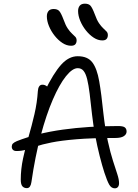

<svg xmlns="http://www.w3.org/2000/svg" viewBox="-20 -1016 753 1045"><path d="M605 9Q586 9 574.5 -11Q563 -31 548 -77Q536 -114 522.5 -167Q509 -220 498 -279Q487 -338 481 -392Q474 -458 468 -506Q462 -554 454.5 -584.5Q447 -615 435 -630Q423 -645 403 -645Q374 -645 338.5 -600.5Q303 -556 267.5 -474Q232 -392 201.5 -278Q171 -164 151 -25Q149 -10 143 -1Q137 8 126 8Q111 8 102 -2Q93 -12 93 -39Q93 -95 105.5 -153.5Q118 -212 135.5 -272Q153 -332 167.5 -394.5Q182 -457 186 -520Q187 -536 193 -545.5Q199 -555 211 -555Q223 -555 233.5 -547.5Q244 -540 252 -526L223 -519Q271 -617 312.5 -663.5Q354 -710 403 -710Q457 -710 482.5 -676.5Q508 -643 520 -574Q532 -505 543 -397Q553 -310 567 -247Q581 -184 595 -140.5Q609 -97 618.5 -68Q628 -39 628 -19Q628 -6 622 1.5Q616 9 605 9ZM70 -194Q57 -194 50.5 -200.5Q44 -207 44 -218Q44 -228 50 -234.5Q56 -241 72 -248Q181 -291 322 -310.5Q463 -330 623 -330Q650 -330 659.5 -322.5Q669 -315 669 -300Q669 -285 654 -275Q639 -265 607 -265Q479 -265 395.5 -258Q312 -251 260 -240.5Q208 -230 176 -219Q144 -208 120.5 -201Q97 -194 70 -194ZM537 -796Q513 -796 490 -811Q467 -826 447.5 -850.5Q428 -875 416.5 -903Q405 -931 405 -956Q405 -974 414 -985Q423 -996 442 -996Q462 -996 472 -985.5Q482 -975 496 -938Q507 -907 519 -889.5Q531 -872 542 -862Q553 -852 560 -844.5Q567 -837 567 -825Q567 -812 560 -804Q553 -796 537 -796ZM367 -767Q343 -767 320 -782Q297 -797 277.5 -821.5Q258 -846 246.5 -874Q235 -902 235 -927Q235 -945 244 -956Q253 -967 272 -967Q292 -967 302 -956.5Q312 -946 326 -909Q337 -878 349 -860.5Q361 -843 372 -833Q383 -823 390 -815.5Q397 -808 397 -796Q397 -783 390 -775Q383 -767 367 -767Z"/></svg>

Font: Shantell Sans Light
Style: Regular
Weight: 300
Designer: Stephen Nixon, Anya Danilova, Shantell Martin
Foundry: Arrow Type
Version: Version 1.011;[c5ecc13dd]